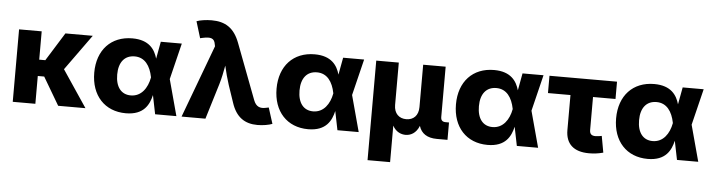

<svg xmlns="http://www.w3.org/2000/svg" viewBox="-53 -989 5355 1441"><g transform="rotate(5 2624.5 -268.0)"><path d="M226.6 -545.9H56.2V0H226.6V-209.5H274.9L398.4 0H604L418 -277.3L611.3 -545.9H405.3L272.5 -332.5H226.6Z M908.7 11.7C1045.9 11.7 1083.5 -70.8 1100.1 -142.1L1128.9 0H1289.1L1215.3 -272.9L1282.2 -545.9H1124L1100.1 -416.5C1081.1 -483.4 1037.1 -552.7 909.7 -552.7C749.5 -552.7 646.5 -442.9 646.5 -271.5C646.5 -99.6 749.5 11.7 908.7 11.7ZM1073.7 -272.9V-271.5C1059.1 -192.4 1013.7 -125 934.1 -125C861.8 -125 819.3 -179.2 819.3 -272.5C819.3 -365.7 863.3 -419.4 938.5 -419.4C1015.6 -419.4 1057.1 -358.9 1073.7 -274.4Z M1328.1 0H1507.8L1589.4 -267.1C1603.5 -314 1612.3 -359.9 1621.6 -409.7C1632.8 -359.9 1645 -314 1660.2 -267.1L1703.6 -138.7C1738.8 -29.8 1805.7 13.2 1900.9 13.2C1941.9 13.2 1986.3 5.4 2012.2 -4.9L1974.1 -125L1952.6 -120.6C1910.2 -111.3 1878.9 -121.6 1860.4 -170.4L1701.7 -588.9C1660.6 -696.8 1594.2 -739.7 1490.7 -739.7C1449.2 -739.7 1403.3 -732.9 1377.4 -722.7L1415.5 -598.1L1433.1 -602.1C1495.6 -615.7 1522.5 -607.4 1529.3 -561L1532.2 -547.4Z M2282.2 11.7C2419.4 11.7 2457 -70.8 2473.6 -142.1L2502.4 0H2662.6L2588.9 -272.9L2655.8 -545.9H2497.6L2473.6 -416.5C2454.6 -483.4 2410.6 -552.7 2283.2 -552.7C2123 -552.7 2020 -442.9 2020 -271.5C2020 -99.6 2123 11.7 2282.2 11.7ZM2447.3 -272.9V-271.5C2432.6 -192.4 2387.2 -125 2307.6 -125C2235.4 -125 2192.9 -179.2 2192.9 -272.5C2192.9 -365.7 2236.8 -419.4 2312 -419.4C2389.2 -419.4 2430.7 -358.9 2447.3 -274.4Z M2747.1 204.1H2917V-70.8C2941.4 -25.4 2980.5 -9.8 3014.6 -9.8C3051.3 -9.8 3093.3 -28.8 3116.2 -86.4C3133.3 -30.3 3178.2 0 3251.5 0H3331.5V-130.9H3306.6C3281.2 -130.9 3270 -142.6 3270 -167V-545.9H3100.6V-226.6C3100.6 -162.1 3063 -127.4 3009.3 -127.4C2955.6 -127.4 2917 -162.1 2917 -226.6V-545.9H2747.1Z M3633.8 11.7C3771 11.7 3808.6 -70.8 3825.2 -142.1L3854 0H4014.2L3940.4 -272.9L4007.3 -545.9H3849.1L3825.2 -416.5C3806.2 -483.4 3762.2 -552.7 3634.8 -552.7C3474.6 -552.7 3371.6 -442.9 3371.6 -271.5C3371.6 -99.6 3474.6 11.7 3633.8 11.7ZM3798.8 -272.9V-271.5C3784.2 -192.4 3738.8 -125 3659.2 -125C3586.9 -125 3544.4 -179.2 3544.4 -272.5C3544.4 -365.7 3588.4 -419.4 3663.6 -419.4C3740.7 -419.4 3782.2 -358.9 3798.8 -274.4Z M4397.9 7.8C4430.7 7.8 4466.3 4.4 4504.9 -6.3L4482.4 -130.4C4473.6 -127.9 4447.3 -124.5 4435.5 -124.5C4404.8 -124.5 4391.6 -138.2 4391.6 -167V-415.5H4561V-545.9H4052.2V-415.5H4221.7V-151.9C4221.7 -47.9 4282.2 7.8 4397.9 7.8Z M4840.3 11.7C4977.5 11.7 5015.1 -70.8 5031.7 -142.1L5060.5 0H5220.7L5147 -272.9L5213.9 -545.9H5055.7L5031.7 -416.5C5012.7 -483.4 4968.8 -552.7 4841.3 -552.7C4681.2 -552.7 4578.1 -442.9 4578.1 -271.5C4578.1 -99.6 4681.2 11.7 4840.3 11.7ZM5005.4 -272.9V-271.5C4990.7 -192.4 4945.3 -125 4865.7 -125C4793.5 -125 4751 -179.2 4751 -272.5C4751 -365.7 4794.9 -419.4 4870.1 -419.4C4947.3 -419.4 4988.8 -358.9 5005.4 -274.4Z"/></g></svg>

Font: Inter ExtraBold
Style: Regular
Weight: 800
Designer: Rasmus Andersson
Foundry: rsms
Version: Version 4.001;git-9221beed3